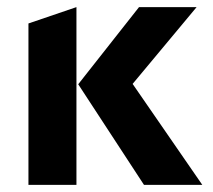

<svg xmlns="http://www.w3.org/2000/svg" viewBox="-20 -520 599 540"><path d="M195 -500 60 -454V0H195ZM353 -284 533 -500H371L200 -283L385 0H549Z"/></svg>

Font: Perun
Style: Bold
Weight: 700
Foundry: Copyright (c) Stefan Peev, Context Ltd, 2016
Version: Version 1.089